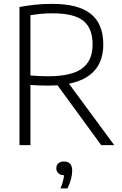

<svg xmlns="http://www.w3.org/2000/svg" viewBox="-20 -768 648 1016"><path d="M83 0V-731Q121 -738 163.5 -742.8Q206 -747.5 258 -747.5Q394 -747.5 460.2 -694.8Q526.5 -642 526.5 -533Q526.5 -362 345 -325L584.5 0H515.5L284.5 -316.5Q261.5 -315 236.5 -315Q206 -315 184.2 -316Q162.5 -317 141 -318.5V0ZM235 -364.5Q359 -364.5 414.5 -405.8Q470 -447 470 -533Q470 -618.5 420.8 -658Q371.5 -697.5 260 -697.5Q224 -697.5 196.5 -694.8Q169 -692 141 -687.5V-368.5Q168 -366.5 188 -365.5Q208 -364.5 235 -364.5ZM300 229Q309 207.5 313.2 190.8Q317.5 174 319 159.5Q299.5 159 288.8 148.8Q278 138.5 278 122.5Q278 106.5 288.5 96.5Q299 86.5 318.5 86.5Q362 86.5 362 135.5Q362 155.5 355.5 180.5Q349 205.5 337 229Z"/></svg>

Font: Encode Sans SemiCondensed SemiCondensed Light
Style: Regular
Weight: 300
Width: 4
Designer: Multiple Designers
Foundry: Impallari Type
Version: Version 3.000; ttfautohint (v1.8.3) -l 8 -r 50 -G 200 -x 14 